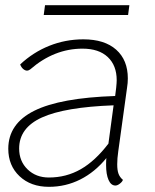

<svg xmlns="http://www.w3.org/2000/svg" viewBox="-20 -712 598 742"><path d="M437 -127Q433 -100 433 -77Q433 -54 438 -40.5Q443 -27 455 -17Q453 -10 443.5 -2.5Q434 5 426 5Q409 5 399.5 -16.5Q390 -38 390 -74Q390 -92 391 -101Q347 -47 290.5 -18.5Q234 10 169 10Q99 10 55.5 -31Q12 -72 12 -137Q12 -234 112.5 -284Q213 -334 425 -341L429 -373Q431 -393 431 -402Q431 -459 396.5 -491.5Q362 -524 299 -524Q189 -524 97 -444Q90 -439 85 -439Q77 -439 69.5 -445.5Q62 -452 58 -463Q108 -510 170.5 -535Q233 -560 302 -560Q384 -560 429 -520Q474 -480 474 -409Q474 -391 471 -373ZM399 -157 419 -305Q230 -298 142 -258Q54 -218 54 -138Q54 -89 86.5 -57.5Q119 -26 169 -26Q236 -26 292 -58Q348 -90 399 -157ZM154 -692H480L475 -654H149Z"/></svg>

Font: Krub ExtraLight
Style: Italic
Weight: 275
Italic angle: -8°
Designer: Ekaluck Peanpanawate
Foundry: Cadson Demak Co.,Ltd.
Version: Version 1.000; ttfautohint (v1.6)